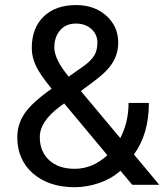

<svg xmlns="http://www.w3.org/2000/svg" viewBox="-20 -741 662 770"><path d="M49.3 -190.9C49.3 -130.9 70.3 -82 112.3 -45.4C154.3 -8.8 210 9.8 279.3 9.8C313 9.8 345.7 3.9 378.4 -7.3C410.6 -18.6 439 -34.7 462.9 -56.2L510.3 0H618.7L517.1 -121.6C557.1 -176.3 577.1 -245.1 577.1 -328.1H495.6C495.6 -276.4 484.4 -229.5 462.4 -187L304.2 -376L356.4 -414.6C392.6 -441.4 418 -466.8 432.6 -491.2C446.8 -515.1 454.1 -541.5 454.1 -570.3C454.1 -613.8 438 -649.4 406.2 -678.2C374.5 -706.5 334 -720.7 285.2 -720.7C230.5 -720.7 187 -705.6 155.3 -674.8C123.5 -644 107.4 -602.1 107.4 -547.9C107.4 -524.9 112.8 -501.5 123.5 -478C134.3 -454.6 155.3 -423.8 187 -385.3C133.3 -347.2 97.2 -314 78.1 -285.2C59.1 -256.3 49.3 -225.1 49.3 -190.9ZM279.3 -64C235.8 -64 202.1 -75.7 177.2 -98.6C152.3 -121.6 139.6 -152.3 139.6 -190.9C139.6 -233.4 167 -274.4 221.2 -314.5L237.3 -326.2L410.6 -118.7C371.1 -82 327.1 -64 279.3 -64ZM197.8 -550.8C197.8 -578.6 205.6 -601.6 221.2 -619.6C236.8 -637.7 257.8 -646.5 284.7 -646.5C309.6 -646.5 330.1 -639.2 346.2 -625C362.3 -610.4 370.6 -592.3 370.6 -570.3C370.6 -550.3 366.7 -533.2 358.4 -519C350.1 -504.9 335 -489.7 313 -474.1L255.4 -433.6C216.8 -480.5 197.8 -519.5 197.8 -550.8Z"/></svg>

Font: Vazir
Style: Regular
Weight: 400
Designer: Saber Rastikerdar
Foundry: Saber Rastikerdar
Version: Version 27.002;January 24, 2021;FontCreator 13.0.0.2683 64-b